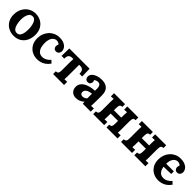

<svg xmlns="http://www.w3.org/2000/svg" viewBox="367 -1874 3248 3248"><g transform="rotate(45 1990.5 -250.0)"><path d="M286 16Q214 16 156 -15Q98 -46 64.5 -103.5Q31 -161 31 -239Q31 -322 65.5 -384.5Q100 -447 157.5 -481.5Q215 -516 283 -516Q355 -516 412 -485Q469 -454 502 -396.5Q535 -339 535 -259Q535 -175 503 -113Q471 -51 415 -17.5Q359 16 286 16ZM290 -55Q330 -56 350.5 -83Q371 -110 379 -151Q387 -192 387 -234Q387 -271 381.5 -309Q376 -347 364 -378Q352 -409 331.5 -428Q311 -447 281 -446Q242 -445 219.5 -418Q197 -391 187.5 -350.5Q178 -310 178 -266Q178 -215 189 -166Q200 -117 224.5 -85.5Q249 -54 290 -55Z M843 16Q776 16 720 -14Q664 -44 630.5 -101Q597 -158 597 -239Q597 -296 616 -346Q635 -396 669.5 -434Q704 -472 751.5 -494Q799 -516 857 -516Q921 -516 963.5 -496.5Q1006 -477 1027.5 -445.5Q1049 -414 1049 -379Q1049 -350 1031.5 -327.5Q1014 -305 982 -304Q944 -303 929 -325.5Q914 -348 914 -369Q914 -378 917 -390.5Q920 -403 926 -413Q919 -428 905 -435Q891 -442 876.5 -444.5Q862 -447 853 -446Q805 -443 774 -398Q743 -353 743 -268Q743 -218 755.5 -174.5Q768 -131 797 -103Q826 -75 875 -73Q917 -72 957 -93Q997 -114 1025 -150L1071 -105Q1035 -55 996 -29Q957 -3 918.5 6.5Q880 16 843 16Z M1215 0V-65Q1243 -65 1255.5 -76Q1268 -87 1271.5 -107.5Q1275 -128 1275 -154V-339Q1275 -353 1276 -376.5Q1277 -400 1278 -422H1253Q1208 -422 1186 -399.5Q1164 -377 1164 -318H1099L1103 -500H1588L1592 -318H1527Q1527 -377 1505 -399.5Q1483 -422 1438 -422H1416V-161Q1416 -147 1415 -121.5Q1414 -96 1412 -73L1477 -76V0Z M1926 0Q1924 -14 1923.5 -23.5Q1923 -33 1922 -46Q1888 -12 1850 2Q1812 16 1773 16Q1709 16 1673 -22Q1637 -60 1637 -117Q1637 -165 1661.5 -199Q1686 -233 1726.5 -254.5Q1767 -276 1816.5 -287.5Q1866 -299 1916 -301V-353Q1916 -379 1909.5 -400Q1903 -421 1887.5 -433Q1872 -445 1844 -444Q1825 -443 1807 -436Q1789 -429 1776 -416Q1784 -407 1786 -396.5Q1788 -386 1788 -378Q1788 -358 1772 -336.5Q1756 -315 1721 -316Q1691 -317 1675 -337Q1659 -357 1659 -384Q1659 -424 1687.5 -453.5Q1716 -483 1764 -499.5Q1812 -516 1870 -516Q1958 -516 2006.5 -470.5Q2055 -425 2055 -325Q2055 -291 2055 -267Q2055 -243 2054.5 -219Q2054 -195 2054 -161Q2054 -147 2053 -121.5Q2052 -96 2050 -73Q2067 -75 2086 -75.5Q2105 -76 2115 -76V0ZM1915 -230Q1887 -227 1862 -220Q1837 -213 1818.5 -201Q1800 -189 1789.5 -172Q1779 -155 1779 -134Q1780 -106 1797 -94Q1814 -82 1836 -82Q1859 -82 1879 -92Q1899 -102 1915 -118Q1915 -128 1915 -137.5Q1915 -147 1915 -157Q1915 -175 1915 -193.5Q1915 -212 1915 -230Z M2436 -435Q2408 -435 2395.5 -424Q2383 -413 2379.5 -393Q2376 -373 2376 -346V-161Q2376 -147 2375 -121.5Q2374 -96 2372 -73L2437 -76V0H2174V-65Q2202 -65 2214.5 -76Q2227 -87 2230.5 -107.5Q2234 -128 2234 -154V-339Q2234 -353 2235 -379Q2236 -405 2237 -427L2173 -424V-500H2436ZM2754 -435Q2726 -435 2713.5 -424Q2701 -413 2697.5 -393Q2694 -373 2694 -346V-161Q2694 -147 2693.5 -121.5Q2693 -96 2691 -73L2756 -76V0H2492V-65Q2520 -65 2532.5 -76Q2545 -87 2548.5 -107.5Q2552 -128 2552 -154V-339Q2552 -353 2553 -379Q2554 -405 2556 -427L2491 -424V-500H2754ZM2312 -294H2580V-217L2312 -215Z M3102 -435Q3074 -435 3061.5 -424Q3049 -413 3045.5 -393Q3042 -373 3042 -346V-161Q3042 -147 3041 -121.5Q3040 -96 3038 -73L3103 -76V0H2840V-65Q2868 -65 2880.5 -76Q2893 -87 2896.5 -107.5Q2900 -128 2900 -154V-339Q2900 -353 2901 -379Q2902 -405 2903 -427L2839 -424V-500H3102ZM3420 -435Q3392 -435 3379.5 -424Q3367 -413 3363.5 -393Q3360 -373 3360 -346V-161Q3360 -147 3359.5 -121.5Q3359 -96 3357 -73L3422 -76V0H3158V-65Q3186 -65 3198.5 -76Q3211 -87 3214.5 -107.5Q3218 -128 3218 -154V-339Q3218 -353 3219 -379Q3220 -405 3222 -427L3157 -424V-500H3420ZM2978 -294H3246V-217L2978 -215Z M3590 -211V-280H3824L3823 -217ZM3740 16Q3673 16 3617 -14Q3561 -44 3527.5 -101Q3494 -158 3494 -239Q3494 -296 3513 -346Q3532 -396 3566.5 -434Q3601 -472 3648.5 -494Q3696 -516 3754 -516Q3818 -516 3860.5 -496.5Q3903 -477 3924.5 -445.5Q3946 -414 3946 -379Q3946 -350 3928.5 -327.5Q3911 -305 3879 -304Q3841 -303 3826 -325.5Q3811 -348 3811 -369Q3811 -378 3814 -390.5Q3817 -403 3823 -413Q3816 -428 3802 -435Q3788 -442 3773.5 -444.5Q3759 -447 3750 -446Q3702 -443 3671 -398Q3640 -353 3640 -268Q3640 -218 3652.5 -174.5Q3665 -131 3694 -103Q3723 -75 3772 -73Q3814 -72 3854 -93Q3894 -114 3922 -150L3968 -105Q3932 -55 3893 -29Q3854 -3 3815.5 6.5Q3777 16 3740 16Z"/></g></svg>

Font: Lora
Style: Weight 700
Weight: 700
Designer: Olga Karpushina, Alexei Vanyashin (Cyrillic)
Foundry: Cyreal
Version: Version 3.001